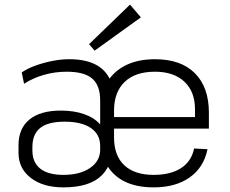

<svg xmlns="http://www.w3.org/2000/svg" viewBox="-20 -803 993 830"><path d="M254 7Q166 7 113 -34Q60 -75 60 -142V-175Q60 -248 107.5 -286.5Q155 -325 243 -325Q300 -325 344 -309.5Q388 -294 413 -265V-369Q413 -434 378.5 -463.5Q344 -493 268 -493Q219 -493 172 -480Q125 -467 84 -441L74 -490Q99 -507 133.5 -519.5Q168 -532 206 -539.5Q244 -547 279 -547Q344 -547 387 -527Q430 -507 451.5 -467.5Q473 -428 473 -369V-214Q473 -99 421 -46Q369 7 254 7ZM254 -47Q326 -47 369.5 -77Q413 -107 413 -156V-172Q413 -222 373 -249.5Q333 -277 259 -277Q188 -277 154 -250Q120 -223 120 -167V-153Q120 -101 154 -74Q188 -47 254 -47ZM644 7Q570 7 518.5 -18.5Q467 -44 440 -93.5Q413 -143 413 -214V-326Q413 -395 441.5 -444.5Q470 -494 523 -520.5Q576 -547 650 -547Q762 -547 822.5 -486.5Q883 -426 883 -316V-247H461V-297H834L823 -277V-330Q823 -407 777 -450Q731 -493 650 -493Q565 -493 519 -449Q473 -405 473 -325V-209Q473 -130 517.5 -88.5Q562 -47 644 -47Q718 -47 763 -76.5Q808 -106 819 -161L877 -158Q861 -79 800 -36Q739 7 644 7ZM589 -728 389 -584 365 -612 542 -783Z"/></svg>

Font: Pathway Extreme 8pt Thin
Style: Regular
Weight: 100
Designer: Eduardo Rodriguez Tunni
Foundry: Eduardo Rodriguez Tunni
Version: Version 1.000